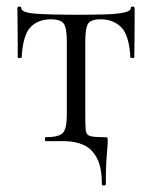

<svg xmlns="http://www.w3.org/2000/svg" viewBox="-20 -430 463 585"><path d="M290.4 131.2Q290.4 80 275.2 51.4Q260 22.8 234.2 11.4Q208.4 0 174.4 0H119Q116.8 0 116.8 -6Q116.8 -12 119 -12Q159.6 -12 171.6 -25Q183.6 -38 183.6 -81V-303Q183.6 -343.6 174.6 -357.4Q165.6 -371.2 134.2 -371.2Q96.4 -371.2 73.2 -347.5Q50 -323.8 46 -255.4Q45.8 -253.2 39.9 -253.2Q34 -253.2 34 -255.4Q34 -269.4 34 -297.8Q34 -326.2 33.5 -356.2Q33 -386.2 33 -405Q33 -410 39 -410Q45 -410 45 -405Q45 -391.2 91.1 -388.1Q137.2 -385 212 -385Q261 -385 298.4 -386.1Q335.8 -387.2 357 -391.6Q378.2 -396 378.2 -405Q378.2 -410 384.2 -410Q390.2 -410 390.2 -405Q390.2 -386.2 390.2 -356.2Q390.2 -326.2 389.7 -297.8Q389.2 -269.4 389.2 -255.4Q389.2 -253.2 383.3 -253.2Q377.4 -253.2 377.2 -255.4Q373.4 -323.8 348.9 -347.5Q324.4 -371.2 286.8 -371.2Q256.4 -371.2 248.1 -357.4Q239.8 -343.6 239.8 -303V-81Q239.8 -48.2 241.2 -33.6Q242.6 -19 254.5 -15.5Q266.4 -12 297.8 -12Q306 -12 307.1 -10.5Q308.2 -9 308.2 0Q308.2 10.4 306.9 23.6Q305.6 36.8 304 61Q302.4 85.2 302.4 131.2Q302.4 135.2 296.4 135.2Q290.4 135.2 290.4 131.2Z"/></svg>

Font: Cormorant Infant Light
Style: Regular
Weight: 300
Designer: Christian Thalmann (Catharsis Fonts)
Foundry: Catharsis Fonts
Version: Version 4.001